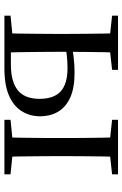

<svg xmlns="http://www.w3.org/2000/svg" viewBox="138 -694 556 872"><g transform="rotate(90 416.0 -258.0)"><path d="M166.1 0V-29.4H272.4Q350.8 -29.4 389.9 -60.8Q428.9 -92.3 428.9 -159.7Q428.9 -224.7 395 -255.6Q361.1 -286.6 289.3 -286.6Q257.8 -286.6 229.4 -283.2Q201 -279.8 172.7 -273.8V-304.8Q206.6 -310.5 241.1 -314.6Q275.6 -318.7 309.4 -318.7Q380.8 -318.7 424.3 -298.4Q467.7 -278.1 487.9 -242.8Q508.2 -207.5 508.2 -162.8Q508.2 -117.1 486 -80.3Q463.9 -43.4 416 -21.7Q368.1 0 289.3 0ZM131 0Q132 -24.4 132.5 -65.3Q133 -106.3 133.5 -150.3Q134 -194.3 134 -228.5V-288.3Q134 -321.7 133.5 -365.7Q133 -409.7 132.5 -450.7Q132 -491.8 131 -516H218.7Q217.7 -491.8 217 -450.7Q216.4 -409.7 215.9 -365.7Q215.4 -321.7 215.4 -287.5V-228.5Q215.4 -194.3 215.9 -150.3Q216.4 -106.3 217 -65.3Q217.7 -24.4 218.7 0ZM602.9 0Q604.7 -24.4 605.3 -65.3Q605.9 -106.3 606.4 -150.3Q606.9 -194.3 606.9 -228.5V-288.3Q606.9 -321.7 606.4 -365.7Q605.9 -409.7 605.3 -450.7Q604.7 -491.8 602.9 -516H692.1Q691.1 -491.8 690.6 -450.7Q690.1 -409.7 689.6 -365.7Q689.1 -321.7 689.1 -288.3V-228.5Q689.1 -194.3 689.6 -150.3Q690.1 -106.3 690.6 -65.3Q691.1 -24.4 692.1 0ZM51.2 -489.1V-516H297.2V-489.1L191.6 -477.4H158.6ZM524.1 0V-27.8L632.1 -38.6H665.3L771.7 -27.8V0ZM524.1 -489.1V-516H771.7V-489.1L665.3 -477.4H632.1ZM51.2 0V-27.8L158.6 -38.6H177.3V0Z"/></g></svg>

Font: Noto Serif HK ExtraLight
Style: Regular
Weight: 200
Designer: Ryoko NISHIZUKA 西塚涼子 (kana & ideographs); Frank Grießhammer (Latin, Greek & Cyrillic); Wenlong ZHANG 张文龙 (bopomofo); San
Foundry: Adobe
Version: Version 2.002-H1;hotconv 1.1.0;makeotfexe 2.6.0